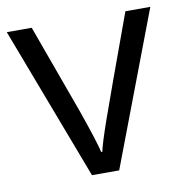

<svg xmlns="http://www.w3.org/2000/svg" viewBox="-66 -598 633 660"><g transform="rotate(-10 250.5 -267.5)"><path d="M203 0 0 -535H87L202 -218Q241 -106 248 -73H252Q257 -99 285.5 -180.5Q314 -262 414 -535H501L298 0Z"/></g></svg>

Font: Stephens Clock
Style: Regular
Weight: 400
Designer: Peter Wiegel (catfonts.de) with slight modifications by DT1.org
Version: Version 0.9.1